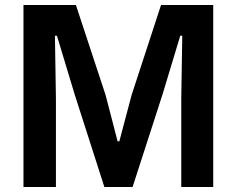

<svg xmlns="http://www.w3.org/2000/svg" viewBox="-20 -749 948 769"><path d="M74 0V-729H284L403 -368L451 -183H458L507 -368L625 -729H834V0H706V-353L710 -606H702L631 -371L511 0H398L279 -371L208 -606H200L204 -353V0Z"/></svg>

Font: Mona Sans SemiBold
Style: Regular
Weight: 600
Designer: Deni Anggara
Foundry: GitHub
Version: Version 2.000;Glyphs 3.2.3 (3260)